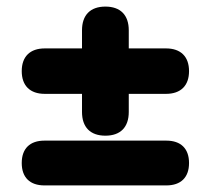

<svg xmlns="http://www.w3.org/2000/svg" viewBox="-20 -563 640 583"><path d="M300 -151C346 -151 371 -177 371 -223V-278H484C529 -278 554 -303 554 -347C554 -391 529 -416 484 -416H371V-471C371 -517 346 -543 300 -543C254 -543 229 -517 229 -471V-416H116C71 -416 46 -391 46 -347C46 -303 71 -278 116 -278H229V-223C229 -177 254 -151 300 -151ZM115 0H485C529 0 554 -24 554 -68C554 -112 529 -136 485 -136H115C71 -136 46 -112 46 -68C46 -24 71 0 115 0Z"/></svg>

Font: SN Pro Black
Style: Regular
Weight: 900
Designer: Tobias Whetton
Foundry: Supernotes
Version: Version 1.001;Glyphs 3.2 (3249)